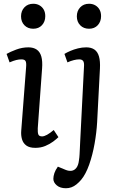

<svg xmlns="http://www.w3.org/2000/svg" viewBox="-20 -773 634 1022"><path d="M119 -416Q121 -439 116 -448Q111 -457 94 -457Q81 -457 66.5 -453.5Q52 -450 31 -441L15 -486Q34 -497 66 -509Q98 -521 131 -521Q158 -521 175.5 -509Q193 -497 200 -472Q207 -447 204 -408L181 -90Q180 -68 184 -57.5Q188 -47 204 -47Q215 -47 230.5 -55.5Q246 -64 266 -81L291 -43Q281 -33 263 -19.5Q245 -6 221 4Q197 14 168 14Q137 14 120 1.5Q103 -11 97 -32Q91 -53 93 -77ZM92 -686Q92 -715 110 -734Q128 -753 157 -753Q176 -753 190.5 -744.5Q205 -736 213 -721.5Q221 -707 221 -687Q221 -658 203.5 -639Q186 -620 157 -620Q128 -620 110 -638.5Q92 -657 92 -686ZM497 -122Q494 -68 483.5 -8.5Q473 51 455 102.5Q437 154 412 184Q400 198 387 208.5Q374 219 360 224Q346 229 331 229Q300 229 282 213.5Q264 198 264 179Q264 165 269.5 148.5Q275 132 288 114L329 131Q346 138 361 136Q376 134 386.5 120.5Q397 107 400 82Q403 63 403.5 49Q404 35 405 19Q406 3 407 -23L427 -416Q429 -440 422.5 -448.5Q416 -457 402 -457Q389 -457 373 -453Q357 -449 339 -441L323 -486Q336 -494 354.5 -502Q373 -510 395 -515.5Q417 -521 439 -521Q466 -521 483 -509Q500 -497 507 -472Q514 -447 512 -408ZM389 -686Q389 -715 407 -734Q425 -753 454 -753Q473 -753 487.5 -744.5Q502 -736 510 -721.5Q518 -707 518 -687Q518 -658 500.5 -639Q483 -620 454 -620Q425 -620 407 -638.5Q389 -657 389 -686Z"/></svg>

Font: Literata
Style: Italic
Weight: 400
Italic angle: -2°
Designer: Latin by Veronika Burian and Jose Scaglione. Greek by Irene Vlachou. Cyrillic by Vera Evstafieva
Foundry: TypeTogether
Version: Version 3.103;gftools[0.9.29]